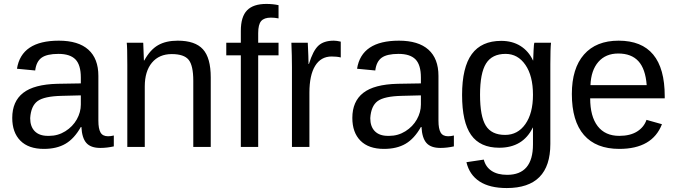

<svg xmlns="http://www.w3.org/2000/svg" viewBox="-20 -744 3429 972"><path d="M202.1 9.8Q124.5 9.8 83.3 -31.7Q42 -73.2 42 -147Q42 -230.5 97.2 -273.7Q152.3 -316.9 271 -319.8L389.2 -321.8V-351.1Q389.2 -415.5 361.8 -443.4Q334.5 -471.2 275.9 -471.2Q217.3 -471.2 190.4 -451.7Q163.6 -432.1 158.2 -387.2L65.9 -396Q88.4 -538.1 277.8 -538.1Q376.5 -538.1 427.2 -492.7Q478 -447.3 478 -359.9V-132.8Q478 -92.3 489 -73.2Q500 -54.2 526.9 -54.2Q541 -54.2 556.2 -58.1V-2.9Q521 4.9 487.8 4.9Q439.5 4.9 417.2 -20.3Q395 -45.4 392.1 -101.1H389.2Q356 -42 311.5 -16.1Q267.1 9.8 202.1 9.8ZM222.2 -56.2H229Q273.4 -56.2 310.8 -79.6Q348.1 -103 368.7 -139.4Q389.2 -175.8 389.2 -214.8V-216.8V-261.2L293 -258.8Q203.6 -256.8 170.2 -232.2Q136.7 -207.5 132.8 -146Q132.8 -103 156 -79.6Q179.2 -56.2 222.2 -56.2Z M1046.9 0H958.5V-335Q958.5 -412.1 935.1 -441.2Q911.6 -470.2 849.6 -470.2Q785.6 -470.2 749.3 -426.8Q712.9 -383.3 712.9 -306.2V0H624.5V-416Q624.5 -507.8 621.6 -527.8H704.6Q705.6 -526.9 705.6 -515.1Q707.5 -482.9 708.5 -438H710.4Q740.2 -492.2 780 -515.1Q819.8 -538.1 879.9 -538.1Q967.8 -538.1 1007.3 -494.6Q1046.9 -451.2 1046.9 -352.1Z M1390.1 -463.9H1287.1V0H1199.2V-463.9H1125.5V-527.8H1199.2V-587.9Q1199.2 -659.2 1230.7 -691.7Q1262.2 -724.1 1328.1 -724.1Q1362.3 -724.1 1390.1 -717.8V-650.9Q1370.1 -654.8 1351.6 -654.8Q1317.4 -654.8 1302.2 -637.5Q1287.1 -620.1 1287.1 -576.2V-527.8H1390.1Z M1546.4 0H1458V-404.8Q1458 -460.4 1455.1 -527.8H1538.1Q1542 -447.8 1542 -419.9H1543.9Q1564.5 -487.3 1591.8 -512.7Q1619.1 -538.1 1669.9 -538.1Q1684.6 -538.1 1705.1 -533.2V-453.1Q1686.5 -458 1659.2 -458Q1604.5 -458 1575.4 -410.6Q1546.4 -363.3 1546.4 -274.9Z M1923.8 9.8Q1846.2 9.8 1804.9 -31.7Q1763.7 -73.2 1763.7 -147Q1763.7 -230.5 1818.8 -273.7Q1874 -316.9 1992.7 -319.8L2110.8 -321.8V-351.1Q2110.8 -415.5 2083.5 -443.4Q2056.2 -471.2 1997.6 -471.2Q1939 -471.2 1912.1 -451.7Q1885.3 -432.1 1879.9 -387.2L1787.6 -396Q1810.1 -538.1 1999.5 -538.1Q2098.1 -538.1 2148.9 -492.7Q2199.7 -447.3 2199.7 -359.9V-132.8Q2199.7 -92.3 2210.7 -73.2Q2221.7 -54.2 2248.5 -54.2Q2262.7 -54.2 2277.8 -58.1V-2.9Q2242.7 4.9 2209.5 4.9Q2161.1 4.9 2138.9 -20.3Q2116.7 -45.4 2113.8 -101.1H2110.8Q2077.6 -42 2033.2 -16.1Q1988.8 9.8 1923.8 9.8ZM1943.8 -56.2H1950.7Q1995.1 -56.2 2032.5 -79.6Q2069.8 -103 2090.3 -139.4Q2110.8 -175.8 2110.8 -214.8V-216.8V-261.2L2014.6 -258.8Q1925.3 -256.8 1891.8 -232.2Q1858.4 -207.5 1854.5 -146Q1854.5 -103 1877.7 -79.6Q1900.9 -56.2 1943.8 -56.2Z M2545.4 208Q2459 208 2407.7 174.6Q2356.4 141.1 2341.3 77.1L2429.2 64Q2438.5 101.1 2468.8 121.1Q2499 141.1 2547.4 141.1Q2678.2 141.1 2678.2 -13.2V-98.1H2677.2Q2627.4 3.9 2507.3 3.9Q2410.6 3.9 2365 -60.8Q2319.3 -125.5 2319.3 -263.2Q2319.3 -402.8 2368.4 -470Q2417.5 -537.1 2517.6 -537.1Q2573.7 -537.1 2615 -511.2Q2656.2 -485.4 2678.2 -438H2679.2Q2679.2 -440.9 2681.2 -488.8Q2682.6 -522 2685.5 -527.8H2769.5Q2766.1 -498 2766.1 -418.9V-15.1Q2766.1 208 2545.4 208ZM2678.2 -264.2Q2678.2 -359.9 2639.9 -415.5Q2601.6 -471.2 2539.6 -471.2Q2471.2 -471.2 2440.7 -422.6Q2410.2 -374 2410.2 -264.2Q2410.2 -155.3 2439.2 -108.2Q2468.3 -61 2537.1 -61Q2601.1 -61 2639.6 -115.7Q2678.2 -170.4 2678.2 -264.2Z M3345.2 -246.1H2967.8Q2967.8 -154.8 3005.6 -105.5Q3043.5 -56.2 3115.2 -56.2Q3169.9 -56.2 3205.1 -78.1Q3240.2 -100.1 3252.9 -137.2L3331.1 -115.2Q3282.7 9.8 3115.2 9.8Q2997.6 9.8 2936.3 -60.5Q2875 -130.9 2875 -268.1Q2875 -397.9 2936.5 -468Q2998 -538.1 3111.8 -538.1Q3345.2 -538.1 3345.2 -256.8ZM2969.2 -313H3253.9Q3247.6 -395.5 3211.9 -434.3Q3176.3 -473.1 3109.9 -473.1Q3046.4 -473.1 3009.3 -430.7Q2972.2 -388.2 2969.2 -313Z"/></svg>

Font: Libra Sans Modern
Style: Regular
Weight: 400
Foundry: Stefan Peev, Context Ltd
Version: Version 1.000